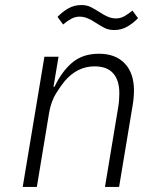

<svg xmlns="http://www.w3.org/2000/svg" viewBox="-20 -741 640 761"><path d="M70 0 156 -516H212L192 -397H196Q225 -458 266.5 -493Q308 -528 372 -528Q438 -528 474.5 -489.5Q511 -451 511 -382Q511 -368 509.5 -351.5Q508 -335 505 -319L452 0H396L448 -313Q451 -330 452 -345Q453 -360 453 -371Q453 -423 428.5 -450.5Q404 -478 355 -478Q286 -478 236 -419Q221 -401 202 -370.5Q183 -340 175 -296L126 0ZM433 -622Q410 -622 394 -630.5Q378 -639 359 -651Q341 -663 326 -669Q311 -675 295 -675Q278 -675 262.5 -666.5Q247 -658 230 -644L208 -674Q227 -694 250.5 -707.5Q274 -721 302 -721Q325 -721 341 -712.5Q357 -704 376 -692Q394 -680 409 -674Q424 -668 440 -668Q457 -668 472.5 -676.5Q488 -685 505 -699L527 -669Q508 -649 484.5 -635.5Q461 -622 433 -622Z"/></svg>

Font: IBM Plex Mono Light
Style: Italic
Weight: 300
Italic angle: -9°
Monospace: yes
Designer: Mike Abbink, Paul van der Laan, Pieter van Rosmalen
Foundry: Bold Monday
Version: Version 2.3